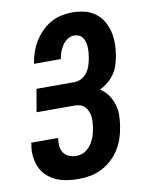

<svg xmlns="http://www.w3.org/2000/svg" viewBox="-85 -804 669 873"><g transform="rotate(-10 250.0 -367.5)"><path d="M206 8Q179 8 153 4Q127 0 103.5 -10.5Q80 -21 61.5 -38.5Q43 -56 33 -79Q23 -102 20 -128.5Q17 -155 22 -182L23 -192H147V-187Q144 -170 146 -153Q148 -136 157 -123Q166 -110 182 -103.5Q198 -97 215 -97Q228 -97 240.5 -101Q253 -105 264 -114Q275 -123 283 -134Q291 -145 296.5 -157.5Q302 -170 305.5 -182.5Q309 -195 311 -208Q313 -221 314 -234.5Q315 -248 313.5 -261Q312 -274 307 -286Q302 -298 293.5 -307Q285 -316 272.5 -320Q260 -324 247 -324H71L89 -429H265Q282 -429 298 -438Q314 -447 324.5 -462Q335 -477 340 -493.5Q345 -510 348 -527Q350 -539 351 -551Q352 -563 351.5 -575Q351 -587 348 -598Q345 -609 339 -618.5Q333 -628 322.5 -633Q312 -638 300 -638Q284 -638 269 -628.5Q254 -619 245 -605Q236 -591 230 -575.5Q224 -560 222 -544V-543H98V-545Q102 -570 110.5 -595Q119 -620 133 -643Q147 -666 166 -685.5Q185 -705 208.5 -718.5Q232 -732 258 -737.5Q284 -743 309 -743Q338 -743 365 -736.5Q392 -730 413.5 -714.5Q435 -699 449 -676Q463 -653 469.5 -626.5Q476 -600 476 -571.5Q476 -543 471 -514Q467 -493 460.5 -472Q454 -451 441 -432.5Q428 -414 410.5 -399.5Q393 -385 373 -375Q395 -362 409.5 -341Q424 -320 431.5 -295.5Q439 -271 438.5 -244Q438 -217 433 -190Q429 -164 420 -138Q411 -112 395.5 -88Q380 -64 358.5 -45Q337 -26 311.5 -13.5Q286 -1 259 3.5Q232 8 206 8Z"/></g></svg>

Font: Iosevka Extrabold Oblique
Style: Regular
Weight: 800
Italic angle: -9°
Monospace: yes
Designer: Belleve Invis
Foundry: Belleve Invis
Version: Version 32.5.0; ttfautohint (v1.8.4)